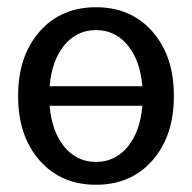

<svg xmlns="http://www.w3.org/2000/svg" viewBox="-20 -505 530 530"><path d="M89 -62.5Q30 -130 30 -240Q30 -350 89 -417.5Q148 -485 245 -485Q342 -485 401 -417.5Q460 -350 460 -240Q460 -130 401 -62.5Q342 5 245 5Q148 5 89 -62.5ZM117 -267H373Q367 -338 332.5 -380Q298 -422 245 -422Q192 -422 157.5 -380Q123 -338 117 -267ZM373 -213H117Q123 -142 157.5 -100Q192 -58 245 -58Q298 -58 332.5 -100Q367 -142 373 -213Z"/></svg>

Font: Glametrix
Style: Bold
Weight: 700
Designer: gluk
Foundry: gluk
Version: Version 0.40